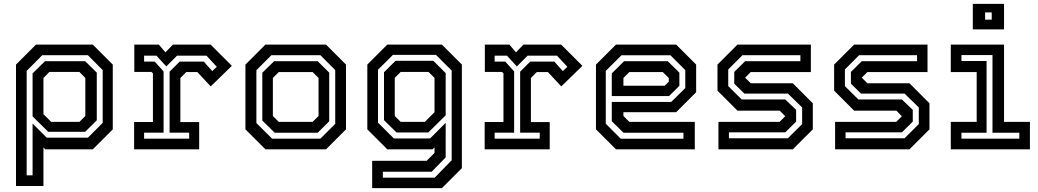

<svg xmlns="http://www.w3.org/2000/svg" viewBox="-20 -770 5353 990"><path d="M62.5 189V-437L165.5 -540H458.5L561.5 -437V-103L458.5 0H213.5L204 -10V189ZM117.5 134H148V-133L221 -60H433L509.5 -136.5V-408.5L433 -485.5H198L117.5 -404.5ZM244 -141.5H389.5L420 -172V-368L389.5 -399H234.5L204 -368V-181.5ZM228.5 -90.5 148 -170V-391.5L212 -454.5H419L479 -395.5V-149.5L419 -90.5Z M671.5 0V-141H768.5V-391.5L761 -399H672.5V-540H799L833 -500L871.5 -540H1066L1175.5 -430.5L1066.5 -324.5L997.5 -398.5H940.5L910 -368V-140.5H1007V0ZM723 -55H955.5V-86H854.5V-400.5L906.5 -452.5H1030.5L1074.5 -403.5L1098 -425.5L1044.5 -483H893L837.5 -427.5L786.5 -483H723V-452.5H777.5L823.5 -402V-86H723Z M1348.5 0 1245.5 -103V-437L1348.5 -540H1661L1764 -437V-103L1661 0ZM1383 -55H1632L1708.5 -131.5V-408.5L1632 -485.5H1379.5L1302 -408V-135.5ZM1396.5 -85.5 1332.5 -148.5V-395L1393.5 -454.5H1618L1677.5 -395.5V-144.5L1618 -85.5ZM1417.5 -141.5H1592L1622.5 -172V-368L1592 -398.5H1417.5L1387 -368V-172Z M1899 200V59H2180L2220.5 18.5V-10L2210.5 0H1977L1874 -103V-437L1977 -540H2258.5L2361.5 -437V97L2258.5 200ZM1954 146H2221.5L2309 56V-406L2228 -487H2006L1929 -410.5V-137.5L2011 -56H2197.5L2278 -136.5V41.5L2206 115.5H1954ZM2024.5 -87 1960 -150.5V-397.5L2019.5 -456.5H2214.5L2278 -393V-175.5L2188.5 -87ZM2046 -141.5H2170.5L2220.5 -191.5V-368.5L2189.5 -399H2046L2015.5 -368.5V-172Z M2479 0V-141H2576V-391.5L2568.5 -399H2480V-540H2606.5L2640.5 -500L2679 -540H2873.5L2983 -430.5L2874 -324.5L2805 -398.5H2748L2717.5 -368V-140.5H2814.5V0ZM2530.5 -55H2763V-86H2662V-400.5L2714 -452.5H2838L2882 -403.5L2905.5 -425.5L2852 -483H2700.5L2645 -427.5L2594 -483H2530.5V-452.5H2585L2631 -402V-86H2530.5Z M3466.5 -540 3569.5 -437V-294.5L3466.5 -191.5H3194.5V-172L3225 -141.5H3562.5V0H3156L3053 -103V-437L3156 -540ZM3423 -454.5 3483 -395.5V-327.5L3429.5 -274.5H3134.5V-391.5L3198 -454.5ZM3437 -485H3184.5L3103.5 -404.5V-132L3181 -54.5H3504V-85.5H3195L3134.5 -145V-244.5H3441L3513.5 -316V-408.5ZM3397.5 -398.5H3225L3194.5 -368V-328H3407.5L3428.5 -349V-368Z M3684.5 0V-141.5H3999.5L4030 -172V-169.5L4000.5 -199.5H3782.5L3679.5 -302.5V-437L3782.5 -540H4161V-398.5H3851L3820.5 -368V-371L3851 -340.5H4068L4171 -237.5V-103L4068 0ZM3738.5 -57H4042.5L4116 -130V-216L4042.5 -287.5H3818L3766 -338.5V-399L3822 -454.5H4107V-485.5H3808.5L3735 -412V-326L3804.5 -257H4029L4085 -203.5V-143L4029 -87.5H3738.5Z M4286 0V-141.5H4601L4631.5 -172V-169.5L4602 -199.5H4384L4281 -302.5V-437L4384 -540H4762.5V-398.5H4452.5L4422 -368V-371L4452.5 -340.5H4669.5L4772.5 -237.5V-103L4669.5 0ZM4340 -57H4644L4717.5 -130V-216L4644 -287.5H4419.5L4367.5 -338.5V-399L4423.5 -454.5H4708.5V-485.5H4410L4336.5 -412V-326L4406 -257H4630.5L4686.5 -203.5V-143L4630.5 -87.5H4340Z M4996 -618.5V-750H5157V-618.5ZM5059.5 -668.5H5093.5V-706H5059.5ZM4882.5 0V-141.5H5016V-398.5H4882.5V-540H5157V-141.5H5290.5V0ZM4937.5 -55H5236V-85.5H5097.5V-486H4937.5V-455.5H5067V-85.5H4937.5Z"/></svg>

Font: Tourney SemiBold
Style: Regular
Weight: 600
Version: Version 1.015